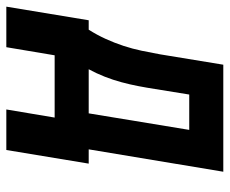

<svg xmlns="http://www.w3.org/2000/svg" viewBox="-130 -482 709 592"><g transform="rotate(90 224.0 -185.5)"><path d="M73 149H-52L-10 -105H19Q35 -130 47.5 -157.5Q60 -185 69 -212.5Q78 -240 84 -268.5Q90 -297 95 -325L127 -520H457L388 -105H432L390 149H265L290 0H98ZM277 -105 328 -415H219L202 -310Q198 -284 193 -258Q188 -232 181 -206Q174 -180 164 -154.5Q154 -129 141 -105Z"/></g></svg>

Font: Iosevka Term Curly XBd Obl
Style: Regular
Weight: 800
Italic angle: -9°
Designer: Belleve Invis
Foundry: Belleve Invis
Version: Version 32.3.0